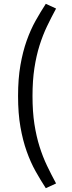

<svg xmlns="http://www.w3.org/2000/svg" viewBox="-20 -835 380 1010"><path d="M75 -330Q75 -421 87.5 -492.5Q100 -564 120.5 -621.5Q141 -679 167 -725.5Q193 -772 221 -815L275 -790Q250 -744 227.5 -697Q205 -650 188 -596Q171 -542 161 -477Q151 -412 151 -330Q151 -247 161 -182.5Q171 -118 188 -64Q205 -10 227.5 37Q250 84 275 130L221 155Q193 112 167 65.5Q141 19 120.5 -38.5Q100 -96 87.5 -167Q75 -238 75 -330Z"/></svg>

Font: Carrois Gothic SC
Style: Regular
Weight: 400
Designer: Ralph du Carrois
Foundry: Ralph du Carrois
Version: Version 1.002